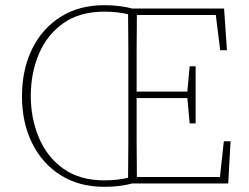

<svg xmlns="http://www.w3.org/2000/svg" viewBox="-20 -709 964 742"><path d="M99 -338Q99 -251 130.5 -176.5Q162 -102 225 -57Q288 -12 383 -12Q408 -12 431 -14.5Q454 -17 475 -22Q476 -93 476 -164.5Q476 -236 476 -307V-370Q476 -441 476 -512.5Q476 -584 475 -654Q454 -659 431 -661.5Q408 -664 383 -664Q288 -664 225 -619.5Q162 -575 130.5 -501Q99 -427 99 -338ZM713 -232 704 -330H508V-327Q508 -242 508 -168.5Q508 -95 509 -25H830L845 -163H871L862 0H491Q443 13 383 13Q286 13 214.5 -32Q143 -77 104 -156Q65 -235 65 -337Q65 -440 104 -519.5Q143 -599 214.5 -644Q286 -689 383 -689Q414 -689 441.5 -685.5Q469 -682 491 -676H846L857 -515H831L814 -651H509Q508 -581 508 -509Q508 -437 508 -357V-355H704L713 -453H736V-232Z"/></svg>

Font: Source Serif 4 SmText ExtraLight
Style: Regular
Weight: 200
Designer: Frank Grießhammer
Foundry: Adobe
Version: Version 4.005;hotconv 1.1.0;makeotfexe 2.6.0